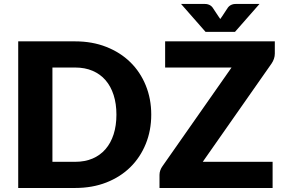

<svg xmlns="http://www.w3.org/2000/svg" viewBox="-20 -934 1408 954"><path d="M731.5 -364.5Q731.5 -285.5 704.2 -218.8Q677 -152 627.5 -103.2Q578 -54.5 508.2 -27.2Q438.5 0 353.5 0H70.5V-728.5H353.5Q438.5 -728.5 508.2 -701Q578 -673.5 627.5 -625Q677 -576.5 704.2 -509.8Q731.5 -443 731.5 -364.5ZM558.5 -364.5Q558.5 -418.5 544.5 -462Q530.5 -505.5 504.2 -535.8Q478 -566 440 -582.2Q402 -598.5 353.5 -598.5H240.5V-130H353.5Q402 -130 440 -146.2Q478 -162.5 504.2 -192.8Q530.5 -223 544.5 -266.5Q558.5 -310 558.5 -364.5ZM1345.5 -667.5Q1345.5 -654.5 1341.2 -642Q1337 -629.5 1329.5 -618.5L987.5 -130H1334.5V0H772.5V-65Q772.5 -76.5 776.5 -87.8Q780.5 -99 787.5 -108.5L1130.5 -598.5H800.5V-728.5H1345.5ZM1269.5 -914.5 1147.5 -775.5H1001.5L879.5 -914.5H991.5Q996 -914.5 1001.8 -914.2Q1007.5 -914 1013.5 -912.2Q1019.5 -910.5 1025.2 -907Q1031 -903.5 1036 -897L1065.5 -852.5Q1068 -849 1070.2 -845.8Q1072.5 -842.5 1074.5 -839.5Q1076.5 -842.5 1078.8 -845.8Q1081 -849 1083.5 -852.5L1112.5 -896.5Q1117.5 -903 1123.5 -906.8Q1129.5 -910.5 1135.5 -912.2Q1141.5 -914 1147.2 -914.2Q1153 -914.5 1157.5 -914.5Z"/></svg>

Font: Lato 2
Style: Regular
Weight: 900
Designer: Lukasz Dziedzic with Adam Twardoch and Botio Nikoltchev
Foundry: tyPoland Lukasz Dziedzic
Version: Version 2.015; 2015-08-06; http://www.latofonts.com/